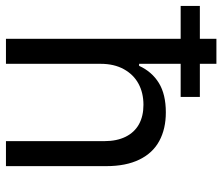

<svg xmlns="http://www.w3.org/2000/svg" viewBox="-114 -676 747 645"><g transform="rotate(90 259.5 -353.5)"><path d="M151.4 0H67.4V-707H151.4V-447.3H158.2Q177.7 -490.2 215.8 -513.7Q253.9 -537.1 314.5 -537.1Q370.1 -537.1 410.6 -515.1Q451.2 -493.2 473.1 -448.2Q495.1 -403.3 495.1 -336.9V0H411.1V-331.1Q411.1 -372.1 396.5 -401.9Q381.8 -431.6 354.5 -446.8Q327.1 -461.9 289.1 -461.9Q249 -461.9 218.3 -445.3Q187.5 -428.7 169.4 -396Q151.4 -363.3 151.4 -318.4ZM-43 -651.4H262.7V-586.9H-43Z"/></g></svg>

Font: Pretendard GOV Variable
Style: Regular
Weight: 400
Designer: Base glyphs from Inter by Rasmus Andersson; Hangul glyphs from Noto Sans CJK(Source Han Sans) by Jang Soo-young and Kang
Foundry: Kil Hyung-jin
Version: Version 1.307;Glyphs 3.2 (3192)